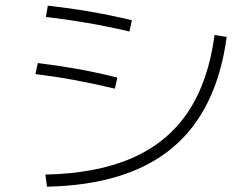

<svg xmlns="http://www.w3.org/2000/svg" viewBox="-20 -708 904 696"><path d="M757.8 -581.1 801.8 -574.2Q765.6 -306.2 604.7 -171.9Q443.8 -37.6 150.4 -31.2L144.5 -75.2Q331.1 -79.1 459.2 -135.3Q587.4 -191.4 661.4 -302Q735.4 -412.6 757.8 -581.1ZM108.4 -439.5 117.2 -479.5Q193.4 -470.2 261.2 -458Q329.1 -445.8 405.3 -426.8L396.5 -386.7Q315.4 -405.8 247.8 -418.2Q180.2 -430.7 108.4 -439.5ZM146.5 -646.5 153.3 -687.5Q231.9 -678.7 304.4 -666.3Q377 -653.8 458 -634.8L449.2 -593.8Q367.2 -612.8 295.2 -625.2Q223.1 -637.7 146.5 -646.5Z"/></svg>

Font: Pretendard GOV ExtraLight
Style: Regular
Weight: 200
Designer: Base glyphs from Inter by Rasmus Andersson; Hangeul glyphs from Noto Sans CJK(Source Han Sans) by Jang Soo-young and Kan
Foundry: Kil Hyung-jin
Version: Version 1.309